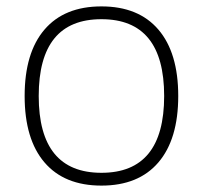

<svg xmlns="http://www.w3.org/2000/svg" viewBox="-20 -570 634 600"><path d="M297 10Q181 10 119 -62.5Q57 -135 57 -270Q57 -405 119 -477.5Q181 -550 297 -550Q413 -550 475 -477.5Q537 -405 537 -270Q537 -135 475 -62.5Q413 10 297 10ZM297 -30Q493 -30 493 -270Q493 -510 297 -510Q101 -510 101 -270Q101 -30 297 -30Z"/></svg>

Font: Encode Sans Wide
Style: Thin
Weight: 100
Designer: Pablo Impallari, Andres Torresi
Foundry: Pablo Impallari, Andres Torresi
Version: Version 1.000; ttfautohint (v1.00) -l 8 -r 50 -G 200 -x 14 -